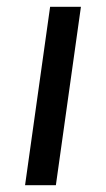

<svg xmlns="http://www.w3.org/2000/svg" viewBox="-20 -547 313 567"><path d="M145 0H54L128 -527H219Z"/></svg>

Font: FiraGO
Style: Italic
Weight: 400
Italic angle: -8°
Designer: bBox Type GmbH
Foundry: bBox Type GmbH
Version: Version 1.001